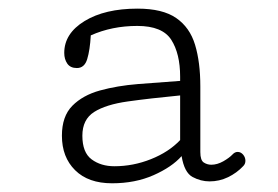

<svg xmlns="http://www.w3.org/2000/svg" viewBox="-20 -417 645 445"><path d="M239.7 7.8Q184.6 7.8 154.1 -22.5Q123.5 -52.7 123.5 -102.5Q123.5 -147.5 147.7 -171.9Q171.9 -196.3 211.7 -207.3Q251.5 -218.3 300 -222.2Q348.6 -226.1 397.5 -229.5V-239.3Q397.5 -292.5 377 -324.7Q356.4 -356.9 298.3 -356.9Q239.3 -356.9 190.4 -335Q188.5 -300.8 182.1 -280Q175.8 -259.3 158.2 -259.3Q143.1 -259.3 136 -269.5Q128.9 -279.8 128.9 -294.4Q128.9 -339.4 176 -368.2Q223.1 -397 298.8 -397Q356.9 -397 388.4 -375.2Q419.9 -353.5 432.1 -313.2Q444.3 -272.9 444.3 -216.8V-64.5Q444.3 -45.4 452.4 -40.3Q460.4 -35.2 469.7 -35.2Q483.4 -35.2 497.6 -43.2Q511.7 -51.3 519 -59.1Q524.4 -64.9 530.8 -64.9Q538.1 -64.9 543.5 -58.6Q548.8 -52.2 548.8 -44.4Q548.8 -37.1 543.9 -32.2Q528.8 -16.1 508.5 -6.3Q488.3 3.4 465.8 3.4Q445.3 3.4 426.3 -6.8Q407.2 -17.1 400.9 -55.2Q378.4 -29.8 335.9 -11Q293.5 7.8 239.7 7.8ZM245.1 -31.7Q288.6 -31.7 329.8 -48.1Q371.1 -64.5 397.5 -92.3V-195.8Q327.1 -189 276.4 -181.9Q225.6 -174.8 198.2 -157.5Q170.9 -140.1 170.9 -102.5Q170.9 -63.5 192.4 -47.6Q213.9 -31.7 245.1 -31.7Z"/></svg>

Font: Cutive Mono
Style: Regular
Weight: 400
Designer: Vernon Adams
Foundry: Vernon Adams
Version: Version 1.110; ttfautohint (v1.8.4.7-5d5b)